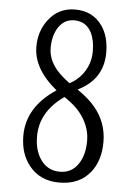

<svg xmlns="http://www.w3.org/2000/svg" viewBox="-55 -821 611 882"><g transform="rotate(5 250.0 -380.0)"><path d="M202.6 -401.9Q92.8 -491.7 92.8 -594.2Q92.8 -665 132.3 -717.3Q178.7 -779.3 255.9 -779.3Q337.4 -779.3 381.3 -716.8Q415 -668.5 415 -594.2Q415 -471.2 298.8 -414.1Q352.1 -377.4 380.9 -342.3Q438 -273.9 438 -184.1Q438 -98.6 395 -44.4Q345.2 19 251.5 19Q163.6 19 113.3 -43Q68.8 -97.7 68.8 -181.2Q68.8 -314 202.6 -401.9ZM259.8 -439.9Q294.9 -459 316.4 -487.3Q353 -534.7 353 -594.7Q353 -646 335.9 -680.2Q311.5 -729.5 255.4 -729.5Q210.9 -729.5 184.1 -689.9Q158.7 -651.4 158.7 -594.2Q158.7 -542.5 195.8 -497.1Q212.4 -477.1 236.8 -457Q258.8 -439.5 259.8 -439.9ZM240.7 -374Q131.8 -297.4 131.8 -184.1Q131.8 -125.5 155.8 -85.4Q188.5 -30.8 250.5 -30.8Q304.2 -30.8 334.5 -75.7Q362.8 -117.2 362.8 -183.1Q362.8 -241.7 327.1 -294.9Q304.2 -328.6 269 -355Q242.7 -375.5 240.7 -374Z"/></g></svg>

Font: BIZ UDMincho
Style: Regular
Weight: 400
Monospace: yes
Designer: TypeBank Co., Ltd.
Foundry: Morisawa Inc.
Version: Version 1.06